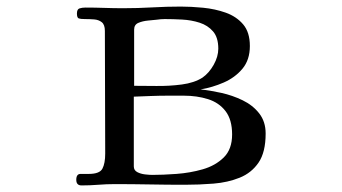

<svg xmlns="http://www.w3.org/2000/svg" viewBox="-20 -562 1040 584"><path d="M686 -153Q686 -198 666 -224Q646 -250 612.5 -260.5Q579 -271 539 -271H491Q465 -271 439 -270Q413 -269 387 -268V-56Q387 -44 397.5 -38.5Q408 -33 421.5 -31.5Q435 -30 443 -30Q475 -30 516.5 -33Q558 -36 596.5 -47Q635 -58 660.5 -83Q686 -108 686 -153ZM644 -414Q644 -448 628 -466.5Q612 -485 587 -493Q562 -501 534 -502.5Q506 -504 481 -504Q475 -504 469 -503.5Q463 -503 456 -502Q447 -501 430.5 -499.5Q414 -498 401 -492.5Q388 -487 388 -472V-301Q416 -301 455.5 -300.5Q495 -300 533 -305Q571 -310 596 -326Q616 -340 630 -365Q644 -390 644 -414ZM788 -156Q788 -99 766.5 -67.5Q745 -36 709 -21.5Q673 -7 629.5 -3.5Q586 0 542 0Q489 0 435.5 -1Q382 -2 329 -2Q304 -2 279 0Q254 2 228 2Q212 2 212 -15Q212 -33 225 -33Q238 -33 250 -33Q283 -33 291.5 -49Q300 -65 300 -95Q300 -188 299.5 -281Q299 -374 299 -468Q299 -487 289.5 -494.5Q280 -502 266 -503Q252 -504 238 -504Q225 -504 219.5 -506Q214 -508 214 -521Q214 -534 222 -536.5Q230 -539 240 -539Q269 -539 297.5 -538Q326 -537 355 -537Q399 -537 443 -539.5Q487 -542 530 -542Q561 -542 597.5 -538.5Q634 -535 666.5 -523.5Q699 -512 719.5 -488Q740 -464 740 -422Q740 -380 717.5 -353Q695 -326 660.5 -311Q626 -296 590 -290Q619 -287 653 -279.5Q687 -272 718 -257Q749 -242 768.5 -217Q788 -192 788 -156Z"/></svg>

Font: Kaisei HarunoUmi
Style: Regular
Weight: 400
Designer: Font-Kai, 金井和夫
Foundry: KAZUO KANAI
Version: Version 5.003